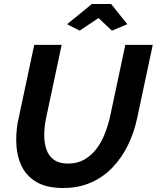

<svg xmlns="http://www.w3.org/2000/svg" viewBox="-20 -934 783 959"><path d="M295 5Q210 5 158.5 -27Q107 -59 84 -113Q61 -167 61 -235Q61 -262 64 -290.5Q67 -319 74 -348L151 -710H288L211 -348Q206 -325 203.5 -303Q201 -281 201 -259Q201 -219 212 -187Q223 -155 249.5 -136Q276 -117 320 -117Q366 -117 400.5 -136.5Q435 -156 460.5 -189Q486 -222 502.5 -263.5Q519 -305 529 -348L606 -710H743L666 -348Q651 -275 620 -211Q589 -147 543 -98.5Q497 -50 435 -22.5Q373 5 295 5ZM315 -813 439 -914H535L616 -813L539 -781L472 -844L378 -781Z"/></svg>

Font: Raleway Thin
Style: Bold Italic
Weight: 700
Italic angle: -12°
Version: Version 4.026